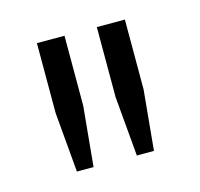

<svg xmlns="http://www.w3.org/2000/svg" viewBox="-55 -744 407 390"><g transform="rotate(-15 148.5 -549.5)"><path d="M63 -413 52 -539V-686H110V-539L98 -413ZM189 -413 178 -539V-686H237V-539L225 -413Z"/></g></svg>

Font: Archivo SemiCondensed ExtraLight
Style: Regular
Weight: 250
Width: 4
Designer: Hector Gatti
Foundry: Omnibus-Type
Version: Version 2.001